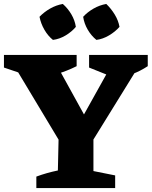

<svg xmlns="http://www.w3.org/2000/svg" viewBox="-25 -952 768 972"><path d="M310 -181 47 -619V-663H240L427 -324H373L562 -663H674L675 -613L408 -181ZM159 0V-58Q186 -68 212.5 -75.5Q239 -83 268 -89L273 -313H448V-86L558 -64V0ZM157 -555 -5 -610V-674H363V-617Q313 -592 261.5 -577Q210 -562 157 -555ZM563 -555 426 -610V-674H723V-617Q685 -592 644.5 -577Q604 -562 563 -555ZM293 -932Q319 -909 336.5 -879Q354 -849 359 -816Q338 -791 307 -772.5Q276 -754 243 -750Q218 -770 200 -801Q182 -832 175 -867Q198 -891 228.5 -908.5Q259 -926 293 -932ZM513 -932Q537 -909 555.5 -879Q574 -849 580 -816Q558 -791 526.5 -772.5Q495 -754 463 -750Q437 -771 419 -802Q401 -833 396 -867Q418 -891 448.5 -908.5Q479 -926 513 -932Z"/></svg>

Font: Piazzolla Thin Black
Style: Regular
Weight: 900
Version: Version 2.005